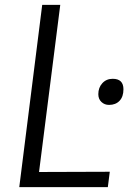

<svg xmlns="http://www.w3.org/2000/svg" viewBox="-20 -767 561 787"><path d="M59 0 153 -747H227L140 -62L430 -63L422 0ZM427 -337Q408.5 -337 395.8 -349Q383 -361 383 -381Q383 -408 399.5 -426Q416 -444 442 -444Q486 -444 486 -401Q486 -370.5 470 -353.8Q454 -337 427 -337Z"/></svg>

Font: Merriweather Sans Light
Style: Italic
Weight: 300
Italic angle: -7.5°
Designer: Eben Sorkin
Foundry: Eben Sorkin
Version: Version 2.001; ttfautohint (v1.8.3)